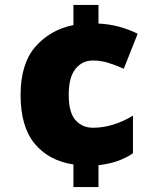

<svg xmlns="http://www.w3.org/2000/svg" viewBox="-20 -744 626 774"><path d="M377 -649Q421 -647 461 -636Q501 -625 535 -608L479 -467Q445 -482 415.5 -491Q386 -500 354 -500Q311 -500 284 -466Q257 -432 257 -362Q257 -290 284.5 -259.5Q312 -229 355 -229Q396 -229 437.5 -242Q479 -255 516 -278V-126Q488 -107 454 -95Q420 -83 377 -78V10H276V-81Q177 -96 120 -164.5Q63 -233 63 -361Q63 -487 122.5 -555.5Q182 -624 276 -643V-724H377Z"/></svg>

Font: Noto Sans Meetei Mayek Black
Style: Regular
Weight: 900
Designer: Monotype Design Team and Neelakash Kshetrimayum
Foundry: Monotype Imaging Inc.
Version: Version 2.002; ttfautohint (v1.8.4.7-5d5b)